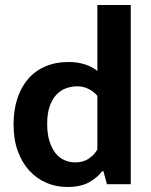

<svg xmlns="http://www.w3.org/2000/svg" viewBox="-20 -734 603 765"><path d="M368 -714H501V0H406L392 -52H387Q369 -27 335.5 -8Q302 11 248 11Q203 11 164 -6Q125 -23 96 -55Q67 -87 50.5 -133Q34 -179 34 -238Q34 -295 49 -341Q64 -387 92 -419.5Q120 -452 161 -469.5Q202 -487 255 -487Q289 -487 319.5 -477Q350 -467 368 -451ZM368 -352Q355 -368 334 -379Q313 -390 288 -390Q264 -390 242.5 -382Q221 -374 204.5 -356.5Q188 -339 178 -310.5Q168 -282 168 -241Q168 -201 177 -172Q186 -143 201 -124Q216 -105 236.5 -96Q257 -87 280 -87Q312 -87 334.5 -102.5Q357 -118 368 -139Z"/></svg>

Font: Mukta
Style: Bold
Weight: 700
Designer: Girish Dalvi and Yashodeep Gholap
Foundry: Ek Type
Version: Version 2.538;PS 1.002;hotconv 16.6.51;makeotf.lib2.5.65220;